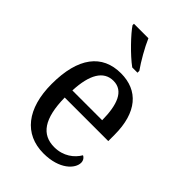

<svg xmlns="http://www.w3.org/2000/svg" viewBox="-230 -856 957 957"><g transform="rotate(45 248.5 -378.0)"><path d="M276 -606H313V-619C286 -657 249 -721 230 -766H128V-756C151 -721 226 -642 276 -606ZM266 10C379 10 432 -49 432 -90C432 -107 422 -119 412 -123C390 -85 346 -50 282 -50C193 -50 146 -115 144 -262H451V-306C451 -464 378 -546 257 -546C125 -546 50 -451 50 -264C50 -91 130 10 266 10ZM356 -314H146C151 -430 188 -493 257 -493C329 -493 355 -421 356 -314Z"/></g></svg>

Font: Noto Serif Ethiopic SemiCondensed
Style: Regular
Weight: 400
Width: 4
Designer: Monotype Design Team
Foundry: Monotype Imaging Inc.
Version: Version 2.102